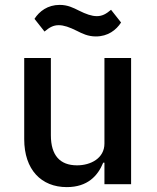

<svg xmlns="http://www.w3.org/2000/svg" viewBox="-20 -753 640 785"><path d="M407 0H516V-516H407V-166C407 -106 351 -77 295 -77C225 -77 188 -118 188 -200V-516H79V-184C79 -59 149 12 253 12C338 12 380 -34 402 -88H407ZM372 -604C421 -604 455 -630 475 -661L434 -713C414 -696 398 -687 376 -687C355 -687 332 -695 302 -710C280 -721 257 -733 224 -733C175 -733 141 -707 121 -676L162 -624C182 -641 198 -650 220 -650C241 -650 264 -642 294 -627C316 -616 339 -604 372 -604Z"/></svg>

Font: IBM Plex Mono Medm
Style: Regular
Weight: 500
Monospace: yes
Designer: Mike Abbink, Paul van der Laan, Pieter van Rosmalen
Foundry: Bold Monday
Version: Version 2.004